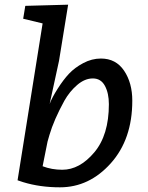

<svg xmlns="http://www.w3.org/2000/svg" viewBox="-20 -790 631 820"><path d="M271 -770 232 -530 192 -346Q202 -373 226.5 -411.5Q251 -450 275 -475.5Q299 -501 335.5 -520.5Q372 -540 411 -540Q475 -540 510 -488Q545 -436 545 -360Q545 -195 453 -92.5Q361 10 236 10Q151 10 79 -12L55 -20L162 -690L79 -710L88 -765ZM183 -185 162 -80Q201 -65 246 -65Q320 -65 382.5 -139Q445 -213 445 -345Q445 -392 428 -423.5Q411 -455 376.5 -455Q342 -455 309.5 -427Q277 -399 255 -360Q210 -278 191 -213Z"/></svg>

Font: Bitter
Style: Italic
Weight: 400
Italic angle: -9°
Designer: Sol Matas
Foundry: Sol Matas
Version: Version 1.001